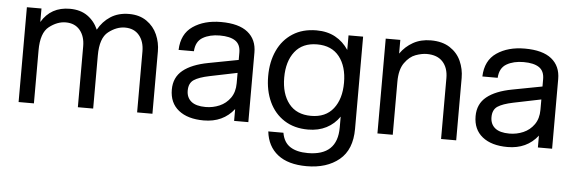

<svg xmlns="http://www.w3.org/2000/svg" viewBox="-48 -685 3133 1049"><g transform="rotate(5 1518.0 -160.0)"><path d="M606 -456Q560 -456 515.5 -421.5Q471 -387 471 -291V0H387V-334Q387 -389 359 -422.5Q331 -456 281 -456Q235 -456 190.5 -421.5Q146 -387 146 -291V0H62V-520H142V-446Q193 -532 297 -532Q355 -532 394 -504.5Q433 -477 453 -431Q478 -477 520.5 -504.5Q563 -532 622 -532Q679 -532 718.5 -504.5Q758 -477 777 -433.5Q796 -390 796 -342V0H712V-334Q712 -389 684 -422.5Q656 -456 606 -456Z M1244 -65Q1184 12 1078 12Q990 12 940 -28Q890 -68 890 -141Q890 -208 938 -247Q986 -286 1077 -303L1240 -334V-374Q1240 -419 1211 -438.5Q1182 -458 1126 -458Q1071 -458 1033 -436Q995 -414 992 -360H908Q911 -448 972.5 -490Q1034 -532 1126 -532Q1224 -532 1273 -492.5Q1322 -453 1322 -382V0H1244ZM1082 -62Q1122 -62 1158 -77.5Q1194 -93 1217 -125.5Q1240 -158 1240 -206V-263L1089 -232Q1031 -220 1004 -202Q977 -184 977 -143Q977 -105 1003 -83.5Q1029 -62 1082 -62Z M1435 41H1518Q1527 93 1563 116.5Q1599 140 1660 140Q1822 140 1822 -14V-74Q1794 -33 1750.5 -10.5Q1707 12 1650 12Q1574 12 1519.5 -23Q1465 -58 1436.5 -119.5Q1408 -181 1408 -260Q1408 -339 1436.5 -400.5Q1465 -462 1519.5 -497Q1574 -532 1650 -532Q1709 -532 1753 -508Q1797 -484 1826 -440V-520H1906V-14Q1906 100 1838 156Q1770 212 1660 212Q1558 212 1501 167Q1444 122 1435 41ZM1660 -64Q1740 -64 1782 -117.5Q1824 -171 1824 -260Q1824 -349 1782 -402.5Q1740 -456 1660 -456Q1580 -456 1538 -402.5Q1496 -349 1496 -260Q1496 -171 1538 -117.5Q1580 -64 1660 -64Z M2261 -456Q2234 -456 2200.5 -444Q2167 -432 2140.5 -395Q2114 -358 2114 -291V0H2030V-520H2110V-445Q2138 -485 2180 -508.5Q2222 -532 2277 -532Q2340 -532 2381.5 -505Q2423 -478 2442.5 -434.5Q2462 -391 2462 -342V0H2379V-334Q2379 -390 2349 -423Q2319 -456 2261 -456Z M2910 -65Q2850 12 2744 12Q2656 12 2606 -28Q2556 -68 2556 -141Q2556 -208 2604 -247Q2652 -286 2743 -303L2906 -334V-374Q2906 -419 2877 -438.5Q2848 -458 2792 -458Q2737 -458 2699 -436Q2661 -414 2658 -360H2574Q2577 -448 2638.5 -490Q2700 -532 2792 -532Q2890 -532 2939 -492.5Q2988 -453 2988 -382V0H2910ZM2748 -62Q2788 -62 2824 -77.5Q2860 -93 2883 -125.5Q2906 -158 2906 -206V-263L2755 -232Q2697 -220 2670 -202Q2643 -184 2643 -143Q2643 -105 2669 -83.5Q2695 -62 2748 -62Z"/></g></svg>

Font: Aspekta 400
Style: Regular
Weight: 400
Designer: Ivo Dolenc
Version: Version 2.000